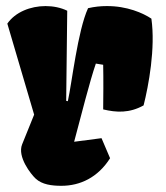

<svg xmlns="http://www.w3.org/2000/svg" viewBox="-20 -596 541 626"><path d="M96.2 -13.7C117.2 5.9 148.9 9.8 180.2 9.8C241.7 9.8 299.3 -17.6 338.9 -80.1L311 -145.5L221.7 -133.8C245.1 -221.2 272.5 -330.6 292.5 -388.7L316.4 -384.8C317.4 -343.3 316.9 -269 316.4 -239.3C359.4 -229 401.9 -226.6 448.2 -252.4C464.4 -316.4 487.3 -439 473.6 -535.2C446.8 -553.2 394 -576.7 327.6 -576.2C308.6 -576.2 288.1 -574.2 267.1 -569.3C233.4 -496.1 214.4 -325.7 201.2 -266.1L195.8 -267.1L199.2 -561C178.2 -571.3 153.3 -576.2 128.4 -576.2C79.6 -576.2 29.8 -556.6 3.9 -519L91.3 -222.2L52.2 -125.5C35.6 -84.5 81.5 -27.3 96.2 -13.7Z"/></svg>

Font: Fruktur
Style: Regular
Weight: 400
Designer: Viktoriya Grabowska
Foundry: Viktoriya Grabowska
Version: Version 1.002